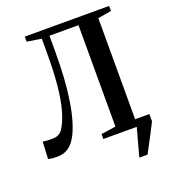

<svg xmlns="http://www.w3.org/2000/svg" viewBox="-162 -861 1028 1159"><g transform="rotate(-20 352.0 -281.5)"><path d="M532 180 581 0 567 -46.5H679V0Q663.5 31 647 62.5Q630.5 94 614.8 123.8Q599 153.5 585 180ZM70 5.5Q48 5.5 34.8 3.8Q21.5 2 11.5 -0.5L17 -110.5Q29 -108.5 42.2 -107.5Q55.5 -106.5 77.5 -106.5Q93 -106.5 106 -110Q119 -113.5 130.8 -123.2Q142.5 -133 153 -153Q174.5 -190.5 190.5 -248.2Q206.5 -306 215.5 -392.8Q224.5 -479.5 224.5 -604V-696L132 -710.5V-743H674V-710.5L587.5 -696V-45L678 -31.5V0H366.5V-31.5L460.5 -45.5V-697H274V-590Q274 -503 269 -426Q264 -349 253.8 -283.5Q243.5 -218 228.2 -165.8Q213 -113.5 193 -76Q170.5 -34 140.2 -14.2Q110 5.5 70 5.5Z"/></g></svg>

Font: Merriweather 96pt SemiBold
Style: Regular
Weight: 600
Version: Version 2.100